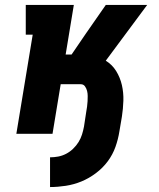

<svg xmlns="http://www.w3.org/2000/svg" viewBox="-20 -540 640 775"><path d="M182 215V95Q198 95 214.5 92Q231 89 246.5 81Q262 73 275 60.5Q288 48 297 33.5Q306 19 311 3Q316 -13 319 -29L328 -88Q330 -99 331.5 -110Q333 -121 333.5 -131.5Q334 -142 334 -152.5Q334 -163 331.5 -173Q329 -183 323 -191.5Q317 -200 306 -200H225L192 0H46L112 -400H84V-520H278L245 -320H269L327 -405L407 -520H574L407 -295Q433 -279 449 -253Q465 -227 472 -196.5Q479 -166 478 -133.5Q477 -101 472 -69L462 -10Q457 22 446 53Q435 84 415 111Q395 138 367 159Q339 180 308.5 192.5Q278 205 245.5 210Q213 215 182 215Z"/></svg>

Font: Iosevka Etoile Heavy
Style: Italic
Weight: 900
Italic angle: -9°
Designer: Belleve Invis
Foundry: Belleve Invis
Version: Version 22.1.2; ttfautohint (v1.8.4)